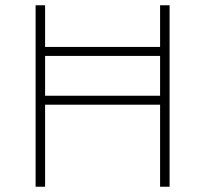

<svg xmlns="http://www.w3.org/2000/svg" viewBox="-20 -708 778 728"><path d="M115 0V-688H151V-530H587V-688H623V0H587V-311H151V0ZM151 -345H587V-496H151Z"/></svg>

Font: Saira Thin
Style: Regular
Weight: 100
Designer: Hector Gatti with collaboration of the Omnibus-Type team
Foundry: Omnibus-Type
Version: Version 1.101